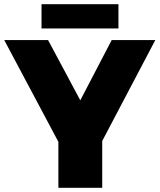

<svg xmlns="http://www.w3.org/2000/svg" viewBox="-28 -891 757 911"><path d="M709 -701 457 -222V0H249V-218L-8 -701H200L353 -415L502 -701ZM169 -871H534V-756H169Z"/></svg>

Font: #9Slide03 Montserrat ExtraBold
Style: Regular
Weight: 800
Designer: Julieta Ulanovsky
Foundry: Julieta Ulanovsky
Version: Version 6.001